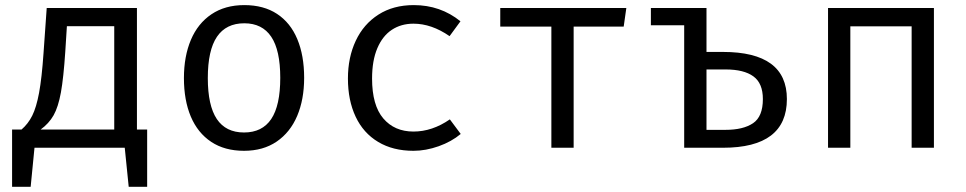

<svg xmlns="http://www.w3.org/2000/svg" viewBox="-20 -571 3732 742"><path d="M509.2 -70.3H548.7V150.8H477.4L462.1 0H113.3L98.5 150.8H26.7V-70.3H63.1Q88.7 -92.3 104.6 -124.1Q120.5 -155.9 131 -212.3Q141.5 -268.7 148.2 -365.6L160.5 -540H509.2ZM421.5 -469.7H238.5L232.3 -371.8Q225.6 -270.3 215.4 -213.8Q205.1 -157.4 187.2 -125.6Q169.2 -93.8 136.9 -70.3H421.5Z M1155.4 -270.3Q1155.4 -186.7 1128.5 -123.1Q1101.5 -59.5 1049.2 -23.8Q996.9 11.8 923.1 11.8Q848.2 11.8 796.2 -22.8Q744.1 -57.4 717.4 -120.5Q690.8 -183.6 690.8 -269.2Q690.8 -353.3 717.7 -416.9Q744.6 -480.5 797.2 -515.9Q849.7 -551.3 924.1 -551.3Q999 -551.3 1050.8 -517.2Q1102.6 -483.1 1129 -419.7Q1155.4 -356.4 1155.4 -270.3ZM783.1 -269.2Q783.1 -163.1 817.9 -111Q852.8 -59 923.1 -59Q993.3 -59 1028.2 -111Q1063.1 -163.1 1063.1 -270.3Q1063.1 -376.9 1028.2 -429Q993.3 -481 924.1 -481Q853.8 -481 818.5 -429Q783.1 -376.9 783.1 -269.2Z M1718.5 -109.7 1760.5 -53.3Q1725.1 -23.6 1675.4 -5.9Q1625.6 11.8 1577.9 11.8Q1498.5 11.8 1441.3 -22.6Q1384.1 -56.9 1354.4 -120Q1324.6 -183.1 1324.6 -267.7Q1324.6 -349.2 1354.9 -413.6Q1385.1 -477.9 1442.6 -514.6Q1500 -551.3 1579 -551.3Q1682.1 -551.3 1759.5 -488.7L1717.4 -431.3Q1647.7 -479.5 1577.9 -479.5Q1530.3 -479.5 1494.4 -455.9Q1458.5 -432.3 1438.2 -384.6Q1417.9 -336.9 1417.9 -267.7Q1417.9 -164.1 1461.3 -113.3Q1504.6 -62.6 1577.9 -62.6Q1650.3 -62.6 1718.5 -109.7Z M1913.3 -540H2400.5L2390.3 -468.2H2196.9V0H2110.8V-468.2H1913.3Z M2710.3 -540V-370.3H2773.8Q3021 -370.3 3021 -188.2Q3021 0 2773.8 0H2624.1V-473.3H2495.4V-540ZM2710.3 -302.6V-69.2H2783.6Q2852.3 -69.2 2890.3 -94.9Q2928.2 -120.5 2928.2 -188.2Q2928.2 -249.2 2891.5 -275.9Q2854.9 -302.6 2784.1 -302.6Z M3589.2 0H3503.1V-469.2H3266.2V0H3180V-540H3589.2Z"/></svg>

Font: Fira Code Fixed
Style: Regular
Weight: 400
Monospace: yes
Designer: Carrois Corporate, Edenspiekermann AG, Nikita Prokopov
Foundry: Carrois Corporate, Edenspiekermann AG, Nikita Prokopov
Version: Version 5.002